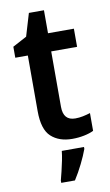

<svg xmlns="http://www.w3.org/2000/svg" viewBox="-97 -710 563 979"><g transform="rotate(-10 184.5 -220.0)"><path d="M266 -90Q286 -90 305.5 -94Q325 -98 344 -104V-12Q324 -2 294.5 4Q265 10 233 10Q165 10 124 -27.5Q83 -65 83 -160V-448H18V-505L91 -544L126 -661H204V-542H338V-448H204V-161Q204 -90 266 -90ZM284 71Q272 104 252 144.5Q232 185 209 221H138V209Q143 190 149.5 163.5Q156 137 161.5 109.5Q167 82 169 61H284Z"/></g></svg>

Font: Noto Sans Malayalam SemiCondensed SemiBold
Style: Regular
Weight: 600
Width: 4
Designer: Jelle Bosma - Monotype Design Team
Foundry: Monotype Imaging Inc.
Version: Version 2.104; ttfautohint (v1.8.4.7-5d5b)